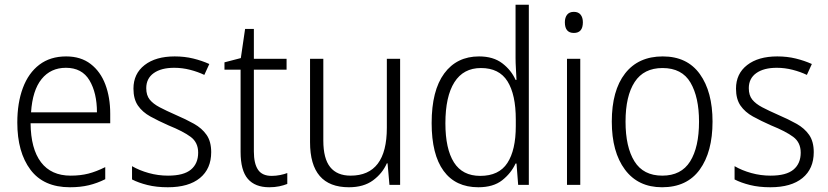

<svg xmlns="http://www.w3.org/2000/svg" viewBox="-20 -780 3494 810"><path d="M259 -542Q321 -542 362.5 -510Q404 -478 424.5 -423.5Q445 -369 445 -300V-260H109Q110 -152 153 -95.5Q196 -39 278 -39Q319 -39 352.5 -47.5Q386 -56 424 -75V-24Q390 -7 354.5 1.5Q319 10 275 10Q164 10 108.5 -64Q53 -138 53 -263Q53 -346 76.5 -409Q100 -472 146 -507Q192 -542 259 -542ZM258 -494Q194 -494 155.5 -446.5Q117 -399 111 -306H389Q389 -388 357.5 -441Q326 -494 258 -494Z M871 -138Q871 -68 823.5 -29Q776 10 688 10Q640 10 602 0.5Q564 -9 537 -23V-79Q568 -61 607.5 -50Q647 -39 689 -39Q755 -39 785.5 -64.5Q816 -90 816 -136Q816 -179 784.5 -202.5Q753 -226 691 -251Q648 -270 614.5 -288.5Q581 -307 562 -334.5Q543 -362 543 -406Q543 -469 590 -505.5Q637 -542 717 -542Q759 -542 795.5 -533Q832 -524 863 -510L842 -464Q815 -477 782 -485.5Q749 -494 715 -494Q660 -494 628.5 -471.5Q597 -449 597 -408Q597 -378 611.5 -360Q626 -342 653.5 -327.5Q681 -313 722 -295Q764 -277 798 -258Q832 -239 851.5 -211Q871 -183 871 -138Z M1126 -38Q1144 -38 1161.5 -41.5Q1179 -45 1192 -50V-4Q1177 2 1158 6Q1139 10 1116 10Q1056 10 1025.5 -25.5Q995 -61 995 -139V-486H927V-517L996 -535L1014 -658H1051V-532H1189V-486H1051V-141Q1051 -90 1068.5 -64Q1086 -38 1126 -38Z M1668 -532V0H1623L1615 -91H1612Q1593 -48 1553.5 -19Q1514 10 1452 10Q1288 10 1288 -180V-532H1344V-187Q1344 -111 1373 -75Q1402 -39 1459 -39Q1612 -39 1612 -241V-532Z M1998 10Q1902 10 1851.5 -59Q1801 -128 1801 -261Q1801 -398 1854 -470Q1907 -542 2001 -542Q2061 -542 2099 -513Q2137 -484 2155 -443H2159Q2158 -466 2156.5 -490.5Q2155 -515 2155 -535V-760H2211V0H2166L2159 -90H2155Q2136 -49 2098.5 -19.5Q2061 10 1998 10ZM2006 -38Q2085 -38 2120.5 -92.5Q2156 -147 2156 -248V-276Q2156 -381 2121 -437Q2086 -493 2009 -493Q1935 -493 1897 -433Q1859 -373 1859 -260Q1859 -152 1895 -95Q1931 -38 2006 -38Z M2401 -730Q2420 -730 2429.5 -718Q2439 -706 2439 -686Q2439 -641 2401 -641Q2363 -641 2363 -686Q2363 -706 2372.5 -718Q2382 -730 2401 -730ZM2428 -532V0H2372V-532Z M2986 -267Q2986 -139 2932 -64.5Q2878 10 2773 10Q2672 10 2616.5 -64.5Q2561 -139 2561 -267Q2561 -398 2617 -470Q2673 -542 2776 -542Q2879 -542 2932.5 -467.5Q2986 -393 2986 -267ZM2619 -267Q2619 -160 2656.5 -99.5Q2694 -39 2774 -39Q2854 -39 2891.5 -99Q2929 -159 2929 -267Q2929 -370 2893 -431.5Q2857 -493 2775 -493Q2696 -493 2657.5 -434Q2619 -375 2619 -267Z M3413 -138Q3413 -68 3365.5 -29Q3318 10 3230 10Q3182 10 3144 0.5Q3106 -9 3079 -23V-79Q3110 -61 3149.5 -50Q3189 -39 3231 -39Q3297 -39 3327.5 -64.5Q3358 -90 3358 -136Q3358 -179 3326.5 -202.5Q3295 -226 3233 -251Q3190 -270 3156.5 -288.5Q3123 -307 3104 -334.5Q3085 -362 3085 -406Q3085 -469 3132 -505.5Q3179 -542 3259 -542Q3301 -542 3337.5 -533Q3374 -524 3405 -510L3384 -464Q3357 -477 3324 -485.5Q3291 -494 3257 -494Q3202 -494 3170.5 -471.5Q3139 -449 3139 -408Q3139 -378 3153.5 -360Q3168 -342 3195.5 -327.5Q3223 -313 3264 -295Q3306 -277 3340 -258Q3374 -239 3393.5 -211Q3413 -183 3413 -138Z"/></svg>

Font: Noto Sans Lao SemiCondensed Light
Style: Regular
Weight: 300
Width: 4
Designer: Monotype Design Team
Foundry: Monotype Imaging Inc.
Version: Version 2.003; ttfautohint (v1.8.4.7-5d5b)